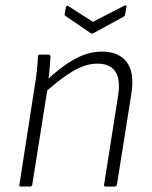

<svg xmlns="http://www.w3.org/2000/svg" viewBox="-20 -683 555 703"><path d="M367 0Q360 0 361 -6L412 -330Q432 -450 336 -450Q293 -450 245.5 -421.5Q198 -393 141 -341L147 -385Q198 -435 249.5 -464.5Q301 -494 353 -494Q416 -494 445 -454.5Q474 -415 460 -333L408 -6Q406 0 400 0ZM56 0Q49 0 51 -6L107 -367Q112 -395 115 -424.5Q118 -454 119 -476Q119 -483 126 -483H158Q164 -483 165 -476Q164 -457 161.5 -429Q159 -401 156 -378L155 -365L98 -6Q96 0 90 0ZM435 -662Q439 -664 441.5 -663Q444 -662 443 -658L438 -630Q437 -624 431 -621L321 -561Q317 -559 313 -561L222 -623Q219 -625 217.5 -627Q216 -629 217 -633L221 -656Q223 -664 230 -661L320 -603Z"/></svg>

Font: Sofia Sans Semi Condensed Light
Style: Italic
Weight: 300
Italic angle: -9°
Version: Version 4.100